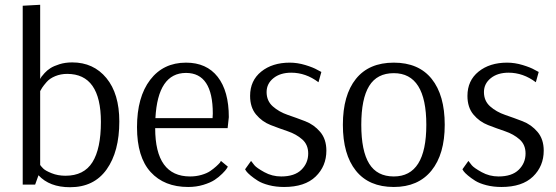

<svg xmlns="http://www.w3.org/2000/svg" viewBox="-20 -772 2326 803"><path d="M273 11Q187 11 141 -39L127 0H75V-748L148 -752V-443H149Q150 -446 153 -450.5Q156 -455 166.5 -466.5Q177 -478 191 -487Q205 -496 229 -503.5Q253 -511 282 -511Q371 -511 425 -445.5Q479 -380 479 -264Q479 -138 426 -63.5Q373 11 273 11ZM254 -37Q331 -37 366.5 -93.5Q402 -150 402 -262Q402 -463 261 -463Q234 -463 211 -453.5Q188 -444 175 -429Q162 -414 156.5 -405.5Q151 -397 148 -391V-82Q152 -76 161 -67Q170 -58 196 -47.5Q222 -37 254 -37Z M767 10Q667 10 610 -52.5Q553 -115 553 -240Q553 -366 608 -438Q663 -510 758 -510Q844 -510 890.5 -450.5Q937 -391 937 -282L932 -236H629Q629 -34 775 -34Q800 -34 822.5 -40.5Q845 -47 859 -56.5Q873 -66 884 -76Q895 -86 900 -92L904 -99L933 -75Q931 -72 927.5 -66Q924 -60 909.5 -45.5Q895 -31 877.5 -19.5Q860 -8 830.5 1Q801 10 767 10ZM630 -278H869Q870 -288 870 -297Q870 -467 758 -467Q640 -467 630 -278Z M1168 10Q1134 10 1105 2.5Q1076 -5 1058.5 -16Q1041 -27 1028 -38Q1015 -49 1010 -56L1005 -64L1030 -99Q1035 -92 1044 -81Q1053 -70 1085.5 -52Q1118 -34 1156 -34Q1212 -34 1240.5 -62Q1269 -90 1269 -130Q1269 -167 1244 -189Q1219 -211 1183.5 -223Q1148 -235 1112 -249Q1076 -263 1051 -293Q1026 -323 1026 -371Q1026 -435 1072.5 -472.5Q1119 -510 1192 -510Q1224 -510 1257 -500Q1290 -490 1307 -480L1324 -471L1312 -428Q1259 -468 1198 -468Q1152 -468 1123.5 -445Q1095 -422 1095 -387Q1095 -350 1121 -327Q1147 -304 1183.5 -291.5Q1220 -279 1256.5 -265Q1293 -251 1319 -220.5Q1345 -190 1345 -142Q1345 -77 1300 -33.5Q1255 10 1168 10Z M1627 10Q1523 10 1468.5 -58Q1414 -126 1414 -250Q1414 -374 1468.5 -442Q1523 -510 1627 -510Q1731 -510 1785.5 -442Q1840 -374 1840 -250Q1840 -127 1784.5 -58.5Q1729 10 1627 10ZM1627 -34Q1763 -34 1763 -250Q1763 -466 1627 -466Q1557 -466 1524 -412.5Q1491 -359 1491 -250Q1491 -141 1524 -87.5Q1557 -34 1627 -34Z M2077 10Q2043 10 2014 2.5Q1985 -5 1967.5 -16Q1950 -27 1937 -38Q1924 -49 1919 -56L1914 -64L1939 -99Q1944 -92 1953 -81Q1962 -70 1994.5 -52Q2027 -34 2065 -34Q2121 -34 2149.5 -62Q2178 -90 2178 -130Q2178 -167 2153 -189Q2128 -211 2092.5 -223Q2057 -235 2021 -249Q1985 -263 1960 -293Q1935 -323 1935 -371Q1935 -435 1981.5 -472.5Q2028 -510 2101 -510Q2133 -510 2166 -500Q2199 -490 2216 -480L2233 -471L2221 -428Q2168 -468 2107 -468Q2061 -468 2032.5 -445Q2004 -422 2004 -387Q2004 -350 2030 -327Q2056 -304 2092.5 -291.5Q2129 -279 2165.5 -265Q2202 -251 2228 -220.5Q2254 -190 2254 -142Q2254 -77 2209 -33.5Q2164 10 2077 10Z"/></svg>

Font: Arsenal
Style: Regular
Weight: 400
Designer: Andrij Shevchenko
Foundry: Stairsfor
Version: Version 2.001;PS 002.001;hotconv 1.0.88;makeotf.lib2.5.64775